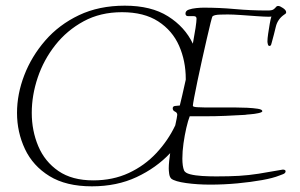

<svg xmlns="http://www.w3.org/2000/svg" viewBox="-20 -636 1059 677"><path d="M304 21Q213 21 154.5 -15Q96 -51 68 -110.5Q40 -170 40 -238Q40 -304 65.5 -370.5Q91 -437 139.5 -493Q188 -549 258.5 -582.5Q329 -616 420 -616Q513 -616 572.5 -578.5Q632 -541 660 -482Q666 -514 669.5 -537.5Q673 -561 673 -570Q673 -579 663.5 -579Q654 -579 644 -579Q634 -579 634 -588Q634 -598 645.5 -602Q657 -606 672 -607.5Q687 -609 698 -609Q754 -609 809 -604Q864 -599 920 -599H925Q939 -599 944.5 -603Q950 -607 953 -611Q956 -615 961 -615Q967 -615 978 -607.5Q989 -600 989 -593Q989 -589 987 -588Q985 -587 983 -585Q959 -569 952.5 -541.5Q946 -514 939 -489Q938 -486 936.5 -480Q935 -474 930 -474Q926 -474 924.5 -480Q923 -486 923 -490Q923 -500 925.5 -517Q928 -534 931 -551.5Q934 -569 937 -578Q936 -577 927 -577Q913 -577 885.5 -579Q858 -581 829.5 -583Q801 -585 783 -585Q775 -585 756 -584.5Q737 -584 730 -579Q728 -578 722.5 -555.5Q717 -533 709 -498.5Q701 -464 692.5 -425.5Q684 -387 676.5 -351.5Q669 -316 664.5 -291.5Q660 -267 660 -263Q660 -259 675 -258Q690 -257 705 -257H787Q793 -257 811.5 -257Q830 -257 851.5 -256Q873 -255 889 -252.5Q905 -250 905 -244Q905 -240 891 -237Q877 -234 862.5 -233Q848 -232 844 -231Q810 -229 775 -227.5Q740 -226 705 -226H649Q643 -211 637 -185Q631 -159 627 -130.5Q623 -102 623 -77Q623 -50 629 -35Q633 -26 650.5 -21.5Q668 -17 692.5 -15.5Q717 -14 742 -14Q789 -14 823 -16Q857 -18 892 -23.5Q927 -29 977 -38Q987 -38 987 -32Q987 -25 977 -21.5Q967 -18 965 -17Q943 -8 904 -1Q865 6 817.5 10.5Q770 15 721 15Q676 15 636.5 9.5Q597 4 584 -6Q578 -12 576.5 -23.5Q575 -35 575 -42Q575 -54 576.5 -68Q578 -82 580 -96Q531 -44 461.5 -11.5Q392 21 304 21ZM309 0Q378 0 434 -26Q490 -52 531.5 -96.5Q573 -141 598 -194Q601 -208 603 -218Q605 -228 605 -231Q605 -239 597 -242.5Q589 -246 589 -254Q589 -262 598.5 -262.5Q608 -263 614 -264Q617 -275 622.5 -299.5Q628 -324 635 -355V-358Q635 -421 611.5 -474.5Q588 -528 538 -560.5Q488 -593 410 -593Q334 -593 275 -561Q216 -529 175 -477Q134 -425 113 -362.5Q92 -300 92 -238Q92 -175 115 -120.5Q138 -66 186 -33Q234 0 309 0Z"/></svg>

Font: Moon Dance
Style: Regular
Weight: 400
Designer: Robert E. Leuschke
Foundry: Robert E. Leuschke
Version: Version 1.010; ttfautohint (v1.8.3)